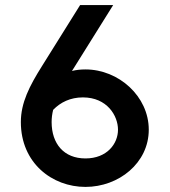

<svg xmlns="http://www.w3.org/2000/svg" viewBox="-20 -720 670 755"><path d="M275 -460 425 -700H295L145 -460C96 -382 62 -316 62 -240C62 -79 185 15 316 15C447 15 565 -79 565 -210C565 -341 447 -447 316 -447C297 -447 279 -445 263 -441C267 -447 271 -453 275 -460ZM183 -240C183 -256 185 -272 189 -288C218 -318 257 -337 306 -337C401 -337 444 -265 444 -210C444 -155 401 -97 316 -97C231 -97 183 -155 183 -240Z"/></svg>

Font: KT Kiyosuna Sans Bold
Style: Regular
Weight: 700
Designer: [Zen Kaku Gothic] Yoshimichi Ohira
Version: Version 1.010;Glyphs 3.1.2 (3151)